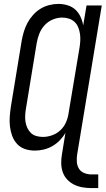

<svg xmlns="http://www.w3.org/2000/svg" viewBox="-20 -763 541 983"><path d="M448 200Q425 200 402 196Q379 192 359 182Q339 172 324 156Q309 140 301.5 119Q294 98 293.5 74.5Q293 51 297 28L315 -83Q303 -62 286 -44.5Q269 -27 248 -15Q227 -3 204 2.5Q181 8 159 8Q132 8 108 0Q84 -8 67.5 -26Q51 -44 42.5 -67Q34 -90 31 -115.5Q28 -141 30 -167Q32 -193 36 -219L91 -554Q95 -577 102 -600.5Q109 -624 120.5 -645.5Q132 -667 149 -686Q166 -705 187 -718Q208 -731 232 -737Q256 -743 279 -743Q303 -743 326 -736Q349 -729 365.5 -714Q382 -699 392 -677.5Q402 -656 406 -633L423 -735H501L375 28Q372 47 373.5 66.5Q375 86 384.5 101Q394 116 411.5 123Q429 130 448 130H483V200ZM200 -62Q223 -62 247 -70.5Q271 -79 289.5 -96.5Q308 -114 318 -137Q328 -160 331 -183L387 -518Q390 -536 391 -554Q392 -572 389.5 -589.5Q387 -607 380.5 -623Q374 -639 362 -650.5Q350 -662 333.5 -667.5Q317 -673 298 -673Q274 -673 250 -663Q226 -653 208.5 -634Q191 -615 181.5 -591Q172 -567 168 -543L113 -208Q110 -191 109 -173.5Q108 -156 110.5 -139.5Q113 -123 120 -108Q127 -93 138.5 -82Q150 -71 166.5 -66.5Q183 -62 200 -62Z"/></svg>

Font: Iosevka SS04
Style: Italic
Weight: 400
Italic angle: -9°
Monospace: yes
Designer: Belleve Invis
Foundry: Belleve Invis
Version: Version 19.0.0; ttfautohint (v1.8.4)